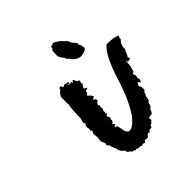

<svg xmlns="http://www.w3.org/2000/svg" viewBox="-162 -752 835 835"><g transform="rotate(-45 255.5 -334.0)"><path d="M134 -254 133 -259 132 -263Q130 -276 140 -283Q133 -287 135 -296L137 -304L140 -312Q139 -322 141 -349L142 -367L144 -386Q146 -388 146 -391Q147 -394 145 -396V-424Q141 -445 165 -463Q165 -471 174 -474Q178 -472 179 -469L180 -466L182 -462L187 -464L192 -466Q199 -468 200 -464H207Q212 -464 214 -461Q216 -460 213 -457L210 -454L207 -457Q203 -457 201 -456L204 -454H207Q209 -455 211 -452Q214 -450 217 -452L220 -454L222 -455Q224 -453 223 -452V-448Q228 -446 230 -451L231 -454Q233 -456 234 -456Q236 -454 236 -452L237 -450L239 -447Q241 -440 243 -438Q245 -436 248 -436Q254 -434 253 -429Q248 -418 253 -414L249 -409L246 -405Q241 -398 241 -395L244 -392L248 -391Q252 -390 254 -386L250 -384L246 -383Q239 -381 238 -378Q242 -369 229 -365Q230 -361 243 -350Q244 -347 246 -343L247 -342L248 -341Q248 -339 234 -331Q250 -328 246 -312Q240 -314 238 -309L236 -304Q235 -302 232 -299Q240 -299 238 -293L237 -287L236 -281Q239 -278 237 -273L234 -268L232 -264Q237 -255 230 -253Q238 -248 235 -246L231 -244L227 -241Q228 -231 234 -225Q231 -221 230 -217V-210Q228 -202 219 -198Q221 -197 225 -193Q227 -191 227 -188Q228 -187 226 -185L222 -187L220 -183L218 -179Q224 -179 229 -176Q228 -172 231 -167L232 -162L233 -158Q233 -140 245 -126Q260 -119 282 -138Q296 -151 298 -155Q306 -162 310 -170Q333 -206 352 -253Q358 -268 368 -297L382 -341Q385 -351 393 -371Q398 -384 408 -406Q430 -449 448 -461Q480 -461 495 -456Q501 -455 505 -453.5Q509 -452 510.5 -451Q512 -450 511 -449L510 -447L508 -444Q506 -438 507 -433Q487 -416 490 -387Q486 -386 484 -380L481 -371Q476 -359 471 -356Q476 -354 476 -344L468 -343L459 -341Q458 -343 458 -351Q455 -348 455 -347Q456 -343 454 -326Q453 -311 449 -307Q450 -303 448 -299L446 -296L444 -292H440L437 -289L439 -282L441 -276Q442 -268 438 -264Q446 -252 436 -239Q432 -240 427 -249Q415 -234 418 -230L421 -228L423 -224Q425 -214 424 -205L421 -201L417 -198Q413 -194 415 -188Q410 -187 408 -175L406 -165Q404 -159 403 -157Q398 -156 396 -148L394 -140Q392 -134 389 -132Q385 -131 382 -126L380 -121L378 -116Q373 -104 363 -108Q363 -103 351 -106Q351 -97 353 -91L350 -88L347 -86Q344 -84 344 -81L339 -79L335 -77Q330 -74 332 -68Q326 -66 324 -66H322L320 -67Q318 -68 308 -57Q302 -62 296 -57L292 -52L287 -46Q284 -50 281 -48L278 -46Q275 -46 274 -47Q273 -53 270 -49L267 -44L264 -40L259 -41L254 -43Q250 -44 245 -39Q241 -44 235 -43H229L223 -44Q222 -47 217 -47L213 -46H211L204 -50L198 -52Q189 -55 191 -60Q177 -63 178 -76L172 -82L166 -87Q160 -93 158 -101Q158 -105 156 -111L152 -120Q146 -133 147 -140L143 -144L139 -147Q135 -152 140 -157L136 -169L131 -181L132 -189L133 -196Q134 -205 133 -211L132 -218L131 -225Q132 -231 137 -236Q138 -240 132 -245Q134 -251 134 -254ZM260 -577V-591L261 -600V-609Q266 -611 267 -613L268 -617V-620Q270 -628 278 -625Q279 -627 284 -629Q287 -630 291 -628Q319 -614 330 -596Q336 -595 339 -588L341 -583L343 -577Q346 -571 352 -565L357 -560L362 -554Q357 -546 366 -539Q365 -537 367 -528L368 -523L369 -517Q366 -510 349 -505Q331 -500 325 -504Q325 -502 320 -504Q315 -506 309 -510Q293 -520 287 -534Q282 -534 280 -539L278 -544L276 -549Q262 -564 260 -577ZM392 -166Q394 -168 391 -171Q392 -169 392 -166ZM401 -167Q401 -169 400 -169Q398 -167 401 -167ZM168 -460 165 -463Q166 -458 168 -460ZM386 -138 387 -137Q388 -138 388 -139Q387 -140 387 -139Z"/></g></svg>

Font: Kom-post
Style: Regular
Weight: 400
Designer: @guaschetti
Foundry: guaschetti
Version: Version 1.00 December 6, 2021, initial release